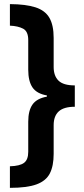

<svg xmlns="http://www.w3.org/2000/svg" viewBox="-20 -741 405 926"><path d="M27.8 165V61Q75.7 59.6 95.9 44.4Q116.2 29.3 116.2 -8.8V-153.8Q116.2 -207.5 136.7 -236.8Q157.2 -266.1 206.1 -274.9V-280.8Q157.2 -289.1 136.7 -319.3Q116.2 -349.6 116.2 -404.8V-547.9Q116.2 -589.8 91.3 -602.8Q66.4 -615.7 27.8 -617.2V-721.2Q105 -720.7 151.4 -705.6Q197.8 -690.4 218.3 -655Q238.8 -619.6 238.8 -558.1V-418Q238.8 -375 262.2 -352.1Q285.6 -329.1 340.8 -329.1V-226.1Q287.6 -226.1 263.2 -203.6Q238.8 -181.2 238.8 -137.2V1Q238.8 59.1 220.5 95.2Q202.1 131.3 156.2 148.2Q110.4 165 27.8 165Z"/></svg>

Font: Open Sans Condensed
Style: Bold
Weight: 700
Width: 3
Designer: Monotype Design Team
Foundry: Monotype Imaging Inc.
Version: Version 3.003; ttfautohint (v1.8.4)